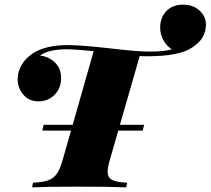

<svg xmlns="http://www.w3.org/2000/svg" viewBox="-20 -806 906 826"><path d="M866 -700Q866 -671 851.5 -645.5Q837 -620 801 -598Q746 -564 614 -564Q592 -564 581 -565L452 -116Q443 -86 443 -68Q443 -43 461.5 -32.5Q480 -22 527 -20L523 0Q453 -3 314 -3Q181 -3 118 0L122 -20Q165 -22 188 -30.5Q211 -39 224.5 -58.5Q238 -78 249 -116L383 -586Q301 -594 268 -594Q189 -594 152 -567Q192 -562 217.5 -536Q243 -510 243 -470Q243 -427 215 -398.5Q187 -370 146 -370Q105 -370 80.5 -398.5Q56 -427 56 -466Q56 -497 73.5 -527.5Q91 -558 127 -580Q181 -612 272 -612Q329 -612 453 -598Q571 -584 622 -584Q690 -584 719 -594Q697 -608 683 -633Q669 -658 669 -688Q669 -730 695.5 -758Q722 -786 767 -786Q811 -786 838.5 -760.5Q866 -735 866 -700ZM594 -244H162L168 -269H600Z"/></svg>

Font: Playfair Display SC Black
Style: Italic
Weight: 900
Italic angle: -14°
Designer: Claus Eggers Sørensen
Foundry: Claus Eggers Sørensen
Version: Version 1.200; ttfautohint (v1.6)